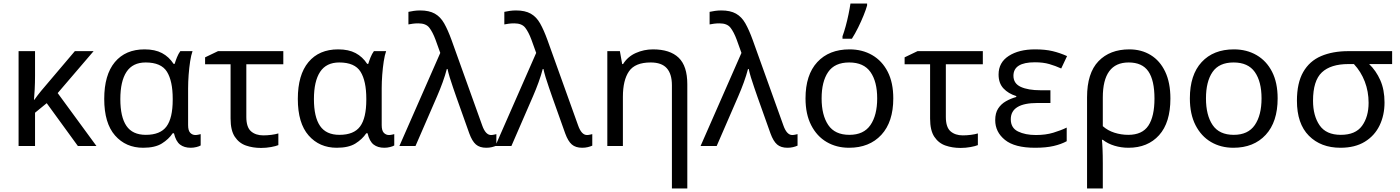

<svg xmlns="http://www.w3.org/2000/svg" viewBox="-20 -825 7911 1085"><path d="M509 -536 306 -299 525 0H420L244 -242L178 -188V0H85V-536H178V-397Q178 -357 176 -319Q174 -281 172 -261H174Q183 -274 193.5 -287.5Q204 -301 213 -312L403 -536Z M789 10Q691 10 630 -59.5Q569 -129 569 -266Q569 -402 629 -474Q689 -546 797 -546Q856 -546 895.5 -525Q935 -504 961 -464H967Q972 -481 980 -501Q988 -521 999 -536H1068Q1060 -514 1054.5 -478Q1049 -442 1046 -402Q1043 -362 1043 -326V-118Q1043 -87 1055 -74.5Q1067 -62 1084 -62Q1092 -62 1101 -64Q1110 -66 1114 -67V-3Q1106 2 1090 6Q1074 10 1058 10Q1021 10 997.5 -8Q974 -26 963 -72H956Q933 -38 894.5 -14Q856 10 789 10ZM804 -63Q886 -63 921 -110.5Q956 -158 956 -261V-267Q956 -367 923.5 -419.5Q891 -472 803 -472Q730 -472 695 -419Q660 -366 660 -265Q660 -164 694.5 -113.5Q729 -63 804 -63Z M1581 -536V-462H1372V-164Q1372 -106 1398.5 -83Q1425 -60 1468 -60Q1490 -60 1513.5 -63Q1537 -66 1553 -71V-5Q1539 1 1511.5 6Q1484 11 1455 11Q1409 11 1370 -2.5Q1331 -16 1307 -52Q1283 -88 1283 -155V-462H1139V-501L1212 -536Z M1883 10Q1785 10 1724 -59.5Q1663 -129 1663 -266Q1663 -402 1723 -474Q1783 -546 1891 -546Q1950 -546 1989.5 -525Q2029 -504 2055 -464H2061Q2066 -481 2074 -501Q2082 -521 2093 -536H2162Q2154 -514 2148.5 -478Q2143 -442 2140 -402Q2137 -362 2137 -326V-118Q2137 -87 2149 -74.5Q2161 -62 2178 -62Q2186 -62 2195 -64Q2204 -66 2208 -67V-3Q2200 2 2184 6Q2168 10 2152 10Q2115 10 2091.5 -8Q2068 -26 2057 -72H2050Q2027 -38 1988.5 -14Q1950 10 1883 10ZM1898 -63Q1980 -63 2015 -110.5Q2050 -158 2050 -261V-267Q2050 -367 2017.5 -419.5Q1985 -472 1897 -472Q1824 -472 1789 -419Q1754 -366 1754 -265Q1754 -164 1788.5 -113.5Q1823 -63 1898 -63Z M2237 0 2468 -526 2441 -601Q2425 -644 2406 -668.5Q2387 -693 2344 -693Q2326 -693 2312.5 -691Q2299 -689 2288 -687V-758Q2301 -761 2318.5 -763.5Q2336 -766 2354 -766Q2405 -766 2437 -748Q2469 -730 2490 -693Q2511 -656 2532 -598L2705 -116Q2724 -62 2755 -62Q2763 -62 2771.5 -64Q2780 -66 2785 -67V-2Q2774 3 2759.5 6.5Q2745 10 2728 10Q2691 10 2669.5 -8.5Q2648 -27 2632 -71L2559 -276Q2551 -300 2540.5 -329.5Q2530 -359 2521.5 -387.5Q2513 -416 2509 -435H2505Q2496 -400 2481.5 -360Q2467 -320 2450 -281L2328 0Z M2779 0 3010 -526 2983 -601Q2967 -644 2948 -668.5Q2929 -693 2886 -693Q2868 -693 2854.5 -691Q2841 -689 2830 -687V-758Q2843 -761 2860.5 -763.5Q2878 -766 2896 -766Q2947 -766 2979 -748Q3011 -730 3032 -693Q3053 -656 3074 -598L3247 -116Q3266 -62 3297 -62Q3305 -62 3313.5 -64Q3322 -66 3327 -67V-2Q3316 3 3301.5 6.5Q3287 10 3270 10Q3233 10 3211.5 -8.5Q3190 -27 3174 -71L3101 -276Q3093 -300 3082.5 -329.5Q3072 -359 3063.5 -387.5Q3055 -416 3051 -435H3047Q3038 -400 3023.5 -360Q3009 -320 2992 -281L2870 0Z M3670 -546Q3766 -546 3815 -499Q3864 -452 3864 -349V240H3777V-343Q3777 -407 3748 -439.5Q3719 -472 3657 -472Q3569 -472 3534.5 -422Q3500 -372 3500 -278V0H3412V-536H3483L3496 -463H3501Q3527 -505 3573 -525.5Q3619 -546 3670 -546Z M3939 0 4170 -526 4143 -601Q4127 -644 4108 -668.5Q4089 -693 4046 -693Q4028 -693 4014.5 -691Q4001 -689 3990 -687V-758Q4003 -761 4020.5 -763.5Q4038 -766 4056 -766Q4107 -766 4139 -748Q4171 -730 4192 -693Q4213 -656 4234 -598L4407 -116Q4426 -62 4457 -62Q4465 -62 4473.5 -64Q4482 -66 4487 -67V-2Q4476 3 4461.5 6.5Q4447 10 4430 10Q4393 10 4371.5 -8.5Q4350 -27 4334 -71L4261 -276Q4253 -300 4242.5 -329.5Q4232 -359 4223.5 -387.5Q4215 -416 4211 -435H4207Q4198 -400 4183.5 -360Q4169 -320 4152 -281L4030 0Z M5028 -269Q5028 -136 4960.5 -63Q4893 10 4778 10Q4707 10 4651.5 -22.5Q4596 -55 4564 -117.5Q4532 -180 4532 -269Q4532 -402 4598.5 -474Q4665 -546 4781 -546Q4853 -546 4909 -513.5Q4965 -481 4996.5 -419.5Q5028 -358 5028 -269ZM4623 -269Q4623 -174 4660.5 -118.5Q4698 -63 4780 -63Q4861 -63 4899 -118.5Q4937 -174 4937 -269Q4937 -364 4899 -418Q4861 -472 4779 -472Q4697 -472 4660 -418Q4623 -364 4623 -269ZM4741 -606V-620Q4750 -644 4759 -677Q4768 -710 4775 -744Q4782 -778 4786 -805H4880V-794Q4874 -772 4860.5 -738.5Q4847 -705 4829.5 -669.5Q4812 -634 4794 -606Z M5534 -536V-462H5325V-164Q5325 -106 5351.5 -83Q5378 -60 5421 -60Q5443 -60 5466.5 -63Q5490 -66 5506 -71V-5Q5492 1 5464.5 6Q5437 11 5408 11Q5362 11 5323 -2.5Q5284 -16 5260 -52Q5236 -88 5236 -155V-462H5092V-501L5165 -536Z M5916 -315V-243H5843Q5692 -243 5692 -151Q5692 -102 5733 -82Q5774 -62 5834 -62Q5889 -62 5932 -75Q5975 -88 6008 -104V-27Q5977 -10 5934 0Q5891 10 5829 10Q5714 10 5659 -34.5Q5604 -79 5604 -146Q5604 -186 5620.5 -211.5Q5637 -237 5664 -252.5Q5691 -268 5723 -277V-282Q5678 -296 5650.5 -325.5Q5623 -355 5623 -404Q5623 -472 5680.5 -509Q5738 -546 5829 -546Q5887 -546 5928.5 -536Q5970 -526 6010 -508L5977 -438Q5944 -453 5909.5 -463Q5875 -473 5828 -473Q5707 -473 5707 -397Q5707 -353 5748.5 -334Q5790 -315 5860 -315Z M6594 -268Q6594 -132 6530 -61Q6466 10 6357 10Q6316 10 6278 -1.5Q6240 -13 6212 -35H6207Q6209 -18 6210.5 17.5Q6212 53 6212 98V240H6123V-275Q6123 -412 6187.5 -479Q6252 -546 6362 -546Q6430 -546 6482.5 -514Q6535 -482 6564.5 -420Q6594 -358 6594 -268ZM6358 -472Q6212 -472 6212 -274V-112Q6240 -87 6278 -75Q6316 -63 6356 -63Q6435 -63 6469.5 -115Q6504 -167 6504 -268Q6504 -371 6469.5 -421.5Q6435 -472 6358 -472Z M7200 -269Q7200 -136 7132.5 -63Q7065 10 6950 10Q6879 10 6823.5 -22.5Q6768 -55 6736 -117.5Q6704 -180 6704 -269Q6704 -402 6770.5 -474Q6837 -546 6953 -546Q7025 -546 7081 -513.5Q7137 -481 7168.5 -419.5Q7200 -358 7200 -269ZM6795 -269Q6795 -174 6832.5 -118.5Q6870 -63 6952 -63Q7033 -63 7071 -118.5Q7109 -174 7109 -269Q7109 -364 7071 -418Q7033 -472 6951 -472Q6869 -472 6832 -418Q6795 -364 6795 -269Z M7804 -246Q7804 -174 7776 -116Q7748 -58 7692.5 -24Q7637 10 7555 10Q7444 10 7376.5 -58Q7309 -126 7309 -256Q7309 -356 7344.5 -418Q7380 -480 7445.5 -508Q7511 -536 7600 -536H7847V-463H7717Q7756 -426 7780 -372Q7804 -318 7804 -246ZM7400 -256Q7400 -171 7437 -117Q7474 -63 7557 -63Q7640 -63 7677 -114Q7714 -165 7714 -244Q7714 -308 7692.5 -364Q7671 -420 7631 -463H7600Q7500 -463 7450 -416Q7400 -369 7400 -256Z"/></svg>

Font: Noto Sans
Style: Regular
Weight: 400
Designer: Monotype Design Team
Foundry: Monotype Imaging Inc.
Version: Version 1.902